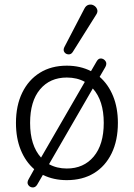

<svg xmlns="http://www.w3.org/2000/svg" viewBox="-20 -782 587 842"><path d="M143 28Q135 41 122.5 40Q110 39 103.5 28.5Q97 18 106 3L130 -40Q92 -73 71 -124.5Q50 -176 50 -243Q50 -319 77.5 -375.5Q105 -432 155 -463Q205 -494 273 -494Q332 -494 379 -470L404 -513Q412 -527 424 -525.5Q436 -524 443 -513.5Q450 -503 442 -488L417 -445Q455 -412 476 -360.5Q497 -309 497 -243Q497 -166 469.5 -109.5Q442 -53 392 -22.5Q342 8 273 8Q215 8 168 -15ZM112 -243Q112 -144 160 -91L352 -423Q318 -442 273 -442Q199 -442 155.5 -390Q112 -338 112 -243ZM273 -43Q347 -43 391 -95.5Q435 -148 435 -243Q435 -341 387 -394L195 -62Q229 -43 273 -43ZM299 -554Q292 -543 280.5 -543.5Q269 -544 262.5 -553Q256 -562 262 -575L350 -744Q357 -758 369 -761Q381 -764 391.5 -758Q402 -752 406 -741Q410 -730 402 -718Z"/></svg>

Font: Nunito Light
Style: Regular
Weight: 300
Designer: Vernon Adams
Foundry: Vernon Adams
Version: Version 3.601; ttfautohint (v1.8.2.53-6de2)